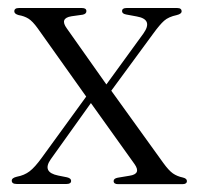

<svg xmlns="http://www.w3.org/2000/svg" viewBox="-20 -470 505 490"><path d="M150.5 -397.5 251.5 -254.5 346 -384.5Q371.5 -420.5 329 -428L302 -433Q291.5 -435 291.5 -441.5Q291.5 -449.5 302.5 -449.5H432.5Q443.5 -449.5 443.5 -441Q443.5 -434.5 431 -431.5Q410 -427 398.8 -417Q387.5 -407 370.5 -383.5L264 -238.5L396.5 -54.5Q410.5 -35 421.2 -27.5Q432 -20 446.5 -17Q457 -14.5 457 -8Q457 0 445.5 0H281.5Q270 0 270 -8Q270 -14.5 280.5 -16.5L310.5 -21.5Q341 -26 323.5 -51L212 -207L109.5 -63.5Q86.5 -30.5 128.5 -22L151 -17.5Q161.5 -15 161.5 -8.5Q161.5 -0.5 150 -0.5H22.5Q10 -0.5 10 -9Q10 -16 23 -19Q42 -22.5 55.5 -32.8Q69 -43 87 -68L200 -223.5L76 -398Q63 -416 52.5 -422.5Q42 -429 27.5 -431.5Q16.5 -434.5 16.5 -441Q16.5 -449.5 28 -449.5H189.5Q200.5 -449.5 200.5 -441.5Q200.5 -434.5 191 -432.5L162.5 -428.5Q131.5 -423.5 150.5 -397.5Z"/></svg>

Font: Fraunces 72pt Light
Style: Regular
Weight: 300
Version: Version 1.000;[0bf87f6ff]